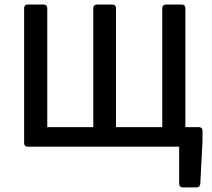

<svg xmlns="http://www.w3.org/2000/svg" viewBox="-20 -644 931 843"><path d="M793.9 -85.9V-608.4C793.9 -618.2 788.1 -624 778.3 -624H708C698.2 -624 692.4 -618.2 692.4 -608.4V-85.9H489.3V-608.4C489.3 -618.2 483.4 -624 473.6 -624H405.3C395.5 -624 389.6 -618.2 389.6 -608.4V-85.9H187.5V-608.4C187.5 -618.2 181.6 -624 171.9 -624H101.6C91.8 -624 85.9 -618.2 85.9 -608.4V-15.6C85.9 -5.9 91.8 0 101.6 0H766.6V163.1C766.6 172.9 772.5 178.7 782.2 178.7H842.8C852.5 178.7 858.4 173.8 859.4 163.1L869.1 -24.4V-70.3C869.1 -80.1 863.3 -85.9 853.5 -85.9Z"/></svg>

Font: Ed Sans Neue Medium
Style: Regular
Weight: 500
Designer: Stephen Hutchings
Version: Version 1.004;PS 001.004;hotconv 1.0.88;makeotf.lib2.5.64775